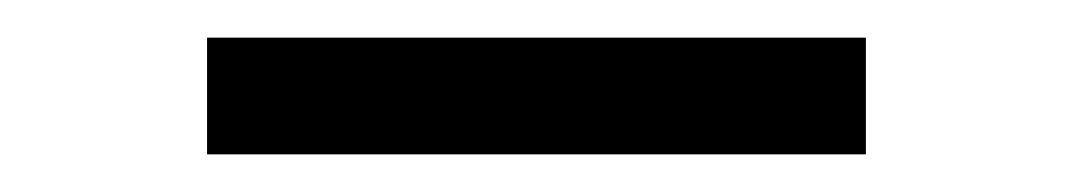

<svg xmlns="http://www.w3.org/2000/svg" viewBox="-20 -311 571 102"><path d="M90 -229H440V-291H90Z"/></svg>

Font: Orkney
Style: Regular
Weight: 400
Designer: Samuel Oakes and Alfredo Marco Pradil
Foundry: Alfredo Marco Pradil
Version: 1.0; ttfautohint (v1.5)